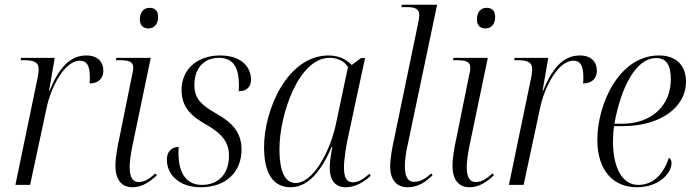

<svg xmlns="http://www.w3.org/2000/svg" viewBox="-20 -780 2925 810"><path d="M136 -439 45 0H107L176 -322C194 -411 252 -524 317 -524C345 -524 359 -505 359 -455C359 -447 359 -438 358 -428C394 -428 416 -448 416 -482C416 -516 395 -546 344 -546C270 -546 225 -485 189 -397H187L211 -536H69L67 -526H81C119 -526 143 -520 143 -488C143 -478 141 -460 136 -439Z M606 -660C627 -660 647 -674 647 -709C647 -736 632 -747 611 -747C587 -747 570 -730 570 -698C570 -672 585 -660 606 -660ZM539 10C580 10 614 -14 642 -41L635 -48C611 -26 590 -12 565 -12C539 -12 527 -33 527 -77C527 -97 532 -133 538 -162L616 -536H471L469 -526H484C526 -526 542 -519 542 -494C542 -486 541 -477 538 -467L485 -205C476 -165 467 -116 467 -80C467 -26 490 10 539 10Z M827 10C937 10 999 -58 999 -149C999 -223 958 -264 892 -301C831 -336 800 -363 800 -421C800 -491 839 -536 904 -536C966 -536 987 -492 988 -425C988 -416 988 -406 987 -395C1018 -395 1039 -411 1039 -444C1039 -495 1001 -546 908 -546C813 -546 746 -488 746 -401C746 -327 787 -289 854 -252C919 -214 946 -178 946 -123C946 -47 902 0 832 0C764 0 734 -52 733 -131C733 -140 733 -150 734 -160C711 -160 684 -147 684 -106C684 -45 734 10 827 10Z M1206 10C1269 10 1328 -40 1379 -160H1382C1376 -128 1371 -97 1371 -71C1371 -20 1394 10 1439 10C1480 10 1519 -14 1544 -39L1539 -47C1512 -24 1492 -11 1468 -11C1442 -11 1431 -33 1431 -74C1431 -105 1441 -171 1449 -204L1520 -535H1503L1464 -506C1442 -528 1412 -546 1366 -546C1193 -546 1094 -318 1094 -159C1094 -54 1129 10 1206 10ZM1228 -8C1187 -8 1159 -46 1159 -152C1159 -293 1238 -536 1371 -536C1402 -536 1433 -523 1448 -497L1397 -256C1373 -142 1301 -8 1228 -8Z M1700 10C1745 10 1778 -14 1805 -41L1799 -48C1776 -27 1753 -13 1728 -13C1697 -13 1688 -39 1688 -81C1688 -106 1694 -146 1701 -174L1824 -760H1675L1673 -750H1698C1733 -750 1749 -741 1749 -716C1749 -710 1747 -700 1745 -687L1643 -195C1635 -160 1626 -111 1626 -77C1626 -28 1648 10 1700 10Z M2028 -660C2049 -660 2069 -674 2069 -709C2069 -736 2054 -747 2033 -747C2009 -747 1992 -730 1992 -698C1992 -672 2007 -660 2028 -660ZM1961 10C2002 10 2036 -14 2064 -41L2057 -48C2033 -26 2012 -12 1987 -12C1961 -12 1949 -33 1949 -77C1949 -97 1954 -133 1960 -162L2038 -536H1893L1891 -526H1906C1948 -526 1964 -519 1964 -494C1964 -486 1963 -477 1960 -467L1907 -205C1898 -165 1889 -116 1889 -80C1889 -26 1912 10 1961 10Z M2218 -439 2127 0H2189L2258 -322C2276 -411 2334 -524 2399 -524C2427 -524 2441 -505 2441 -455C2441 -447 2441 -438 2440 -428C2476 -428 2498 -448 2498 -482C2498 -516 2477 -546 2426 -546C2352 -546 2307 -485 2271 -397H2269L2293 -536H2151L2149 -526H2163C2201 -526 2225 -520 2225 -488C2225 -478 2223 -460 2218 -439Z M2666 10C2761 10 2813 -50 2813 -92C2813 -105 2808 -111 2802 -114C2780 -50 2740 0 2672 0C2607 0 2566 -69 2566 -184C2566 -205 2568 -236 2571 -248H2610C2759 -248 2874 -323 2874 -435C2874 -505 2832 -546 2760 -546C2591 -546 2500 -340 2500 -190C2500 -57 2571 10 2666 10ZM2605 -258H2572C2599 -408 2661 -535 2748 -535C2790 -535 2810 -508 2810 -445C2810 -333 2727 -258 2605 -258Z"/></svg>

Font: Noto Serif Display SemiCondensed Light
Style: Italic
Weight: 300
Width: 4
Italic angle: -12°
Designer: Monotype Design Team
Foundry: Monotype Imaging Inc.
Version: Version 2.009